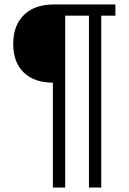

<svg xmlns="http://www.w3.org/2000/svg" viewBox="-20 -708 577 857"><path d="M432 -638V129H377V-638H271V129H216V-339Q134 -339 86.5 -384Q39 -429 39 -512Q39 -595 87 -641.5Q135 -688 220 -688H495V-638Z"/></svg>

Font: Zschusch
Style: Regular
Weight: 400
Designer: Peter Wiegel
Foundry: Peter Wiegel